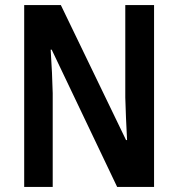

<svg xmlns="http://www.w3.org/2000/svg" viewBox="-20 -734 699 754"><path d="M585 0V-714H472V-351C473 -303 476 -244 479 -184H475L219 -714H75V0H187V-368C186 -418 183 -476 179 -539H183L440 0Z"/></svg>

Font: Noto Sans Arabic UI Cn SmBd
Style: Regular
Weight: 600
Width: 3
Designer: Monotype Design Team, Nadine Chahine and Nizar Qandah
Foundry: Monotype Imaging Inc.
Version: Version 2.010